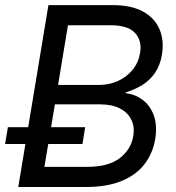

<svg xmlns="http://www.w3.org/2000/svg" viewBox="-35 -748 704 768"><path d="M38.1 0 158.7 -727.5H415.5Q490.7 -727.5 537.4 -701.7Q584 -675.8 603 -631.1Q622.1 -586.4 612.8 -530.3Q606 -486.8 585.2 -456.8Q564.5 -426.8 534.2 -408Q503.9 -389.2 467.8 -378.4V-375Q503.9 -371.6 534.2 -349.6Q564.5 -327.6 579.6 -288.1Q594.7 -248.5 585.9 -192.4Q576.7 -135.7 543.7 -92.3Q510.7 -48.8 452.1 -24.4Q393.6 0 307.6 0ZM142.6 -80.6H314Q398.9 -80.6 444.1 -115.5Q489.3 -150.4 498 -203.6Q504.4 -240.7 490.2 -269.3Q476.1 -297.9 444.6 -314.2Q413.1 -330.6 365.2 -330.6H184.6ZM197.3 -408.2H360.8Q401.9 -408.2 436.8 -424.1Q471.7 -439.9 495.4 -468.8Q519 -497.6 525.4 -536.6Q533.7 -584.5 505.6 -615.7Q477.5 -647 407.2 -647H236.8ZM-14.6 -171.9 -3.4 -239.3H305.7L294.9 -171.9Z"/></svg>

Font: Inter 20pt
Style: Italic
Weight: 400
Italic angle: -9.3988°
Version: Version 4.001;git-66647c0bb